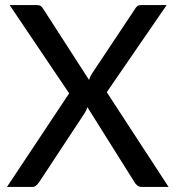

<svg xmlns="http://www.w3.org/2000/svg" viewBox="-20 -738 694 758"><path d="M645.5 0H540Q528.5 0 521.5 -6.2Q514.5 -12.5 510.5 -19.5L325 -315Q321 -302.5 315.5 -293.5L135 -19.5Q130 -12.5 123.5 -6.2Q117 0 107 0H7.5L253 -369.5L18 -718H123.5Q135 -718 140.5 -714.5Q146 -711 150 -704L331.5 -422.5Q335.5 -435.5 342.5 -446.5L512.5 -702Q517 -710 522.5 -714Q528 -718 536.5 -718H638L401.5 -374Z"/></svg>

Font: Lato 2
Style: Regular
Weight: 500
Designer: Lukasz Dziedzic with Adam Twardoch and Botio Nikoltchev
Foundry: tyPoland Lukasz Dziedzic
Version: Version 2.015; 2015-08-06; http://www.latofonts.com/